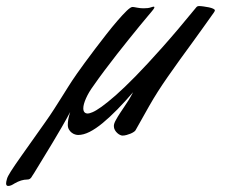

<svg xmlns="http://www.w3.org/2000/svg" viewBox="-268 -430 738 629"><path d="M-38.1 -63Q-50.3 -40 -65.4 -13.9Q-80.6 12.2 -96.4 38.6Q-112.3 64.9 -127.7 90.1Q-143.1 115.2 -155.8 136.2Q-158.7 140.1 -160.9 144Q-163.1 147.9 -165.3 151.1Q-167.5 154.3 -170.7 156.2Q-173.8 158.2 -179.2 158.2Q-198.2 158.2 -220.2 170.9Q-226.1 174.8 -231.2 177Q-236.3 179.2 -241.2 179.2Q-248 179.2 -248 170.9Q-248 165.5 -245.1 155.8Q-243.2 148.4 -232.4 131.3Q-221.7 114.3 -196.8 79.1L-121.1 -27.8Q-103 -53.2 -90.6 -72.8Q-78.1 -92.3 -66.9 -110.1Q-55.7 -127.9 -43.9 -146.7Q-32.2 -165.5 -15.1 -189.9Q-5.9 -203.1 9.5 -224.1Q24.9 -245.1 43.2 -269.3Q61.5 -293.5 80.8 -318.1Q100.1 -342.8 117.2 -362.5Q134.3 -382.3 147.2 -394.8Q160.2 -407.2 166 -407.2Q169.9 -407.2 180.7 -405Q191.4 -402.8 202.1 -402.8Q217.3 -402.8 225.1 -405.5Q232.9 -408.2 235.8 -408.2Q237.8 -408.2 237.8 -405.8Q237.8 -404.3 234.9 -399.9Q233.4 -397.5 231.7 -395.8Q230 -394 227.1 -390.1Q224.6 -387.2 214.4 -375Q204.1 -362.8 188.5 -343.8Q172.9 -324.7 153.8 -301Q134.8 -277.3 114.5 -251.5Q94.2 -225.6 74.5 -199.2Q54.7 -172.9 38.1 -148.9Q22.9 -128.4 13.9 -108.2Q4.9 -87.9 4.9 -75.2Q4.9 -58.1 20 -58.1Q24.4 -58.1 35.2 -62.5Q45.9 -66.9 64.5 -80.1Q83 -93.3 110.4 -117.2Q137.7 -141.1 175.8 -179.9Q213.9 -218.8 263.4 -274.4Q313 -330.1 376 -407.2Q378.9 -410.2 383.8 -410.2Q389.6 -410.2 398.7 -408.9Q407.7 -407.7 416 -406Q424.3 -404.3 430.2 -401.6Q436 -398.9 436 -396Q436 -395 434.6 -392.1Q433.1 -389.2 432.1 -388.2Q416.5 -366.2 398.7 -341.3Q380.9 -316.4 361.6 -289.8Q342.3 -263.2 322 -235.4Q301.8 -207.5 282.2 -179.2Q246.6 -128.4 220.5 -82.3Q194.3 -36.1 175.8 -2.9Q174.3 -0.5 169.9 2.4Q165.5 5.4 159.7 7.8Q153.8 10.3 146.7 12.2Q139.6 14.2 132.8 14.2Q130.4 14.2 125.7 12.2Q121.1 10.3 116.5 6.1Q111.8 2 108.4 -3.9Q105 -9.8 105 -17.1Q105 -25.4 111.8 -37.1Q118.2 -48.8 124.8 -58.8Q131.3 -68.8 138.4 -79.1Q145.5 -89.4 152.8 -101.1Q160.2 -112.8 168 -127.9Q141.6 -97.2 116.5 -71.5Q91.3 -45.9 68.6 -27.1Q45.9 -8.3 25.6 2Q5.4 12.2 -12.2 12.2Q-16.1 12.2 -22 10.5Q-27.8 8.8 -33.2 4.6Q-38.6 0.5 -42.2 -5.9Q-45.9 -12.2 -45.9 -21Q-45.9 -29.3 -44.2 -39.3Q-42.5 -49.3 -38.1 -63Z"/></svg>

Font: Oregano
Style: Italic
Weight: 400
Italic angle: -12°
Designer: Astigmatic (AOETI)
Foundry: Astigmatic (AOETI)
Version: Version 1.000